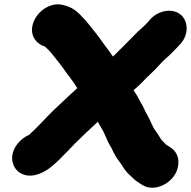

<svg xmlns="http://www.w3.org/2000/svg" viewBox="-20 -711 884 889"><path d="M187.6 -495.9C200.1 -484.4 209.2 -475.7 215 -468.5L256.6 -416.5C271.3 -398.1 285 -376.1 302.3 -354.5C313.2 -340.8 325.9 -322.1 337.8 -303C303.2 -272.1 264.3 -234.2 229.9 -202.4C187.4 -161.3 156.4 -124.2 114.8 -86.7C94.5 -78.1 74.3 -62.7 60 -43.8C18 11.7 37.9 67.7 72.5 89.3C125.4 122.4 189.7 84.4 217.8 61C235.9 46 251.6 32.1 270.5 11.7C290.6 -8.2 303.7 -21.1 324.8 -44.3C358 -77.2 396.7 -113.9 432.9 -147.2C440.6 -134.2 448.8 -118.7 458.1 -103.2C465.3 -86.8 469.5 -79.8 476.4 -62.7C482.9 -46.4 490.1 -36.8 496.4 -25.3L504.6 -7.8C514.3 11.5 521.3 22.9 532.2 36.5C545.5 53.1 557.7 81.5 585.7 104L594.3 112.6C609.1 127.9 625.5 136.8 637.3 144.4C701.6 187.5 811.3 124.3 805.9 34.6C803.2 -10.4 771.8 -28.3 750.1 -40.4C737.6 -53.3 727.2 -62.5 722.3 -71.5C711.4 -91.2 697 -107.5 689.3 -122.3C680.2 -141.8 667.8 -170.1 653.5 -193.6C646.8 -210.4 637.6 -227.7 627.3 -244L616 -265.6C609.3 -277 604.1 -284.5 598.2 -293.1L621.6 -313.9C634.2 -325.7 643.5 -335 652.6 -345C664.4 -356.3 682.6 -374.1 695 -386.1C715.6 -406.3 731.4 -426.3 742.5 -435.5C768.7 -457.4 792.4 -483.1 812.7 -504.5C857.7 -551.8 850.4 -615.3 816.6 -643.1C775.2 -677.1 707.6 -660.4 672.6 -617.9C645.6 -585.2 626.9 -575.3 601.1 -547.3C566.9 -512 537.1 -482.4 503.1 -449.2C492 -465.7 479.8 -482.6 470.2 -494.5C456.3 -512 441.3 -535.7 424.6 -556.5L383.8 -607.5C377.4 -615.5 371.4 -622.2 364.6 -628.7C348.1 -646.3 325.1 -672.8 285.5 -684.2L275.2 -687.1C220.3 -703.4 161.8 -665.9 139.1 -617.8C110.3 -557 142.2 -509 187.6 -495.9Z"/></svg>

Font: Smoothie
Style: ExBdIt
Weight: 800
Foundry: Cannot Into Space Fonts
Version: Version 0.8